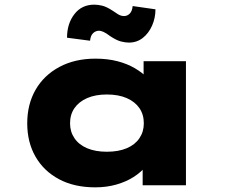

<svg xmlns="http://www.w3.org/2000/svg" viewBox="-20 -796 992 825"><path d="M389 9Q299 9 233.5 -26Q168 -61 132.5 -123Q97 -185 97 -266Q97 -348 133 -410.5Q169 -473 235.5 -508.5Q302 -544 390 -544Q442 -544 484.5 -533Q527 -522 560 -502.5Q593 -483 613.5 -461Q634 -439 641 -418L597 -412V-533H779V0H593V-146L631 -132Q627 -106 606.5 -81Q586 -56 554 -35.5Q522 -15 480 -3Q438 9 389 9ZM439 -144Q489 -144 524.5 -159Q560 -174 579 -202Q598 -230 598 -266Q598 -304 579 -331.5Q560 -359 524.5 -374.5Q489 -390 439 -390Q390 -390 354.5 -374.5Q319 -359 300 -331.5Q281 -304 281 -266Q281 -230 300 -202Q319 -174 354.5 -159Q390 -144 439 -144ZM534 -613Q518 -613 499 -618Q480 -623 453 -641Q436 -654 424.5 -659Q413 -664 406 -664Q391 -664 380 -653.5Q369 -643 367 -621L268 -634Q268 -694 299.5 -735Q331 -776 385 -776Q401 -776 419.5 -771.5Q438 -767 464 -750Q475 -742 487.5 -734.5Q500 -727 513 -727Q527 -727 537.5 -737.5Q548 -748 550 -770L648 -756Q648 -719 633.5 -686Q619 -653 593.5 -633Q568 -613 534 -613Z"/></svg>

Font: Lexend Tera ExtraBold
Style: Regular
Weight: 800
Designer: Bonnie Shaver-Troup, Thomas Jockin
Foundry: Lexend
Version: Version 1.007